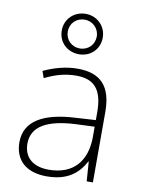

<svg xmlns="http://www.w3.org/2000/svg" viewBox="-91 -874 702 946"><g transform="rotate(10 260.5 -401.0)"><path d="M261 -610C318 -610 363 -651 363 -711C363 -768 318 -812 261 -812C204 -812 158 -770 158 -711C158 -650 205 -610 261 -610ZM261 -639C218 -639 188 -671 188 -711C188 -752 219 -783 261 -783C300 -783 333 -752 333 -711C333 -671 303 -639 261 -639ZM269 -539C208 -539 150 -522 99 -498L111 -464C166 -491 214 -504 268 -504C356 -504 400 -459 400 -345V-305L300 -299C139 -291 48 -238 48 -133C48 -44 105 10 209 10C314 10 367 -37 399 -98H401L408 0H439V-353C439 -482 382 -539 269 -539ZM304 -268 400 -272V-219C399 -101 338 -24 213 -24C134 -24 88 -64 88 -133C88 -221 168 -261 304 -268Z"/></g></svg>

Font: Noto Sans Gurmukhi ExtraLight
Style: Regular
Weight: 200
Designer: Jelle Bosma - Monotype Design Team
Foundry: Monotype Imaging Inc.
Version: Version 2.004